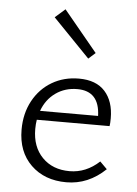

<svg xmlns="http://www.w3.org/2000/svg" viewBox="-51 -733 554 778"><g transform="rotate(5 226.0 -344.0)"><path d="M293 -502 143 -657 184 -693 321 -527ZM407 -62Q337 5 248 5Q159 5 104 -48.5Q49 -102 49 -192Q49 -258 77 -309.5Q105 -361 153.5 -389.5Q202 -418 263 -418Q333 -418 369 -378Q405 -338 405 -269Q405 -248 403 -237H107Q104 -219 104 -199Q104 -127 146 -84Q188 -41 257 -41Q324 -41 378 -91ZM117 -274H353Q350 -375 260 -375Q210 -375 172 -348Q134 -321 117 -274Z"/></g></svg>

Font: Isabella Sans
Style: Regular
Weight: 400
Designer: Original fonts by Christian Thalmann (Catharsis Fonts), Modifications by Cristiano Sobral
Version: Version 0.002;July 12, 2020;FontCreator 13.0.0.2655 64-bit; 